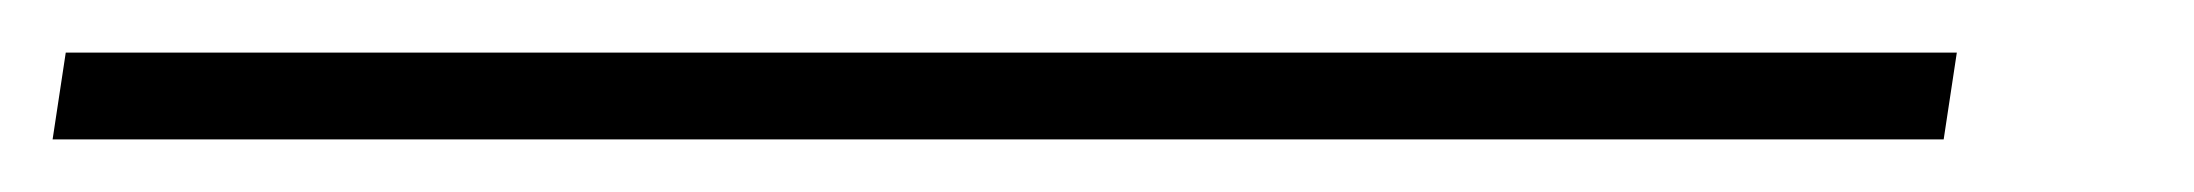

<svg xmlns="http://www.w3.org/2000/svg" viewBox="-77 90 834 73"><path d="M-57 143 -52 110H667L662 143Z"/></svg>

Font: Georama ExtraLight
Style: Italic
Weight: 200
Italic angle: -9°
Designer: Jean-Baptiste Levee
Foundry: Production Type
Version: Version 1.000